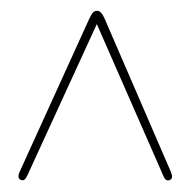

<svg xmlns="http://www.w3.org/2000/svg" viewBox="-20 -732 344 347"><path d="M287.5 -407Q280 -403 275.5 -413.5L155 -688.5L29 -414Q24 -403.5 17.5 -407Q10.5 -410 15.5 -421.5L141.5 -698.5Q145.5 -707 148.5 -709.8Q151.5 -712.5 155.5 -712.5Q163 -712.5 169 -698.5L289 -421Q293.5 -410 287.5 -407Z"/></svg>

Font: Fraunces 144pt S050 Thin
Style: Regular
Weight: 100
Version: Version 1.000; ttfautohint (v1.8.3)